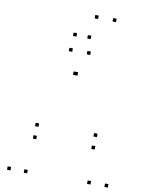

<svg xmlns="http://www.w3.org/2000/svg" viewBox="-102 -1020 824 1099"><g transform="rotate(10 310.0 -470.0)"><path d="M372 -720V-740H352V-720ZM267.5 -720V-740H247.5V-720ZM37.2 10V-10H17.2V10ZM134.2 10V-10H114.2V10ZM314.8 -590.7V-610.7H294.8V-590.7ZM321 -590.7V-610.7H301V-590.7ZM502.2 10V-10H482.2V10ZM603 10V-10H583V10ZM491.3 -191.3V-211.3H471.3V-191.3ZM491.3 -263.5V-283.5H471.3V-263.5ZM151.8 -263.5V-283.5H131.8V-263.5ZM151.8 -191.3V-211.3H131.8V-191.3ZM380.7 -930.5V-950.5H360.7V-930.5ZM484.8 -930.5V-950.5H464.8V-930.5ZM359 -809.8V-829.8H339V-809.8ZM276.2 -809.8V-829.8H256.2V-809.8Z"/></g></svg>

Font: Monaspace Argon Dots Var
Style: Regular
Weight: 400
Designer: Riley Cran and the Lettermatic Team
Version: Version 1.100 (Monaspace Argon Dots)